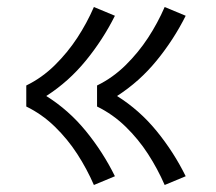

<svg xmlns="http://www.w3.org/2000/svg" viewBox="-20 -614 616 548"><path d="M450 -86 510 -111Q476 -180 427 -240Q378 -300 314 -340Q378 -381 427 -441Q476 -501 510 -569L450 -594Q430 -548 402.5 -506Q375 -464 338.5 -428Q302 -392 257 -370V-310Q302 -288 338.5 -252.5Q375 -217 402.5 -174.5Q430 -132 450 -86ZM248 -86 308 -111Q274 -180 225 -240Q176 -300 112 -340Q176 -381 225 -441Q274 -501 308 -569L248 -594Q228 -548 200.5 -506Q173 -464 136.5 -428Q100 -392 55 -370V-310Q100 -288 136.5 -252.5Q173 -217 200.5 -174.5Q228 -132 248 -86Z"/></svg>

Font: Iosevka Sparkle Light
Style: Regular
Weight: 300
Designer: Belleve Invis
Foundry: Belleve Invis
Version: Version 4.5.0; ttfautohint (v1.8.3)